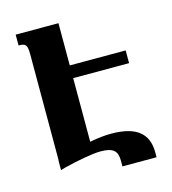

<svg xmlns="http://www.w3.org/2000/svg" viewBox="-114 -807 861 962"><g transform="rotate(-15 316.5 -326.0)"><path d="M579 36C579 -61 520 -111 389 -111C355 -111 320 -107 278 -99V-429H568V-495H278V-714H56V-658C94 -658 101 -649 101 -599V-49H100V0H101L126 -7C194 -24 273 -39 315 -39C381 -39 402 -18 402 32V62H579Z"/></g></svg>

Font: Noto Serif Armenian Extra
Style: Regular
Weight: 800
Designer: Monotype Design Team
Foundry: Monotype Imaging Inc.
Version: Version 1.901